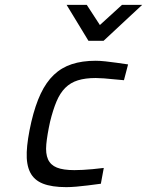

<svg xmlns="http://www.w3.org/2000/svg" viewBox="-20 -760 605 790"><path d="M374 -510Q391 -510 414 -507.5Q437 -505 458 -502Q482 -498 507 -495L490 -430Q467 -432 446 -434Q428 -436 408 -437.5Q388 -439 374 -439Q331 -439 300.5 -429.5Q270 -420 248.5 -398.5Q227 -377 212.5 -342.5Q198 -308 186 -259Q174 -204 170.5 -166Q167 -128 177.5 -104.5Q188 -81 214 -70.5Q240 -60 286 -60Q300 -60 320.5 -61Q341 -62 361 -64Q383 -66 407 -69L395 -4Q367 0 341 3Q318 6 294 8Q270 10 253 10Q193 10 156.5 -4.5Q120 -19 104 -51Q88 -83 90 -134Q92 -185 109 -259Q125 -327 147.5 -374.5Q170 -422 201.5 -452Q233 -482 275.5 -496Q318 -510 374 -510ZM254 -740H337L391 -657L482 -740H565L406 -592H344Z"/></svg>

Font: Panefresco 400wt
Style: Italic
Weight: 400
Foundry: Campivisivi & Chank Co
Version: Version 1.001